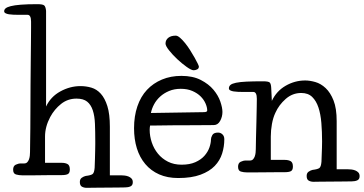

<svg xmlns="http://www.w3.org/2000/svg" viewBox="-68 -841 1745 921"><path d="M459 0H513Q520 0 529.5 1Q539 2 548 5.5Q557 9 563 15.5Q569 22 569 33Q569 48 558 53Q547 58 532 58Q527 58 499.5 58.5Q472 59 439.5 59Q407 59 379.5 59.5Q352 60 348 60Q335 60 325 54.5Q315 49 315 32Q315 18 324.5 11.5Q334 5 343 3Q368 0 376 -6Q384 -12 386 -36Q387 -56 387.5 -78Q388 -100 388.5 -118.5Q389 -137 389 -149.5Q389 -162 389 -163Q389 -209 387.5 -247Q386 -285 377 -312Q368 -339 350 -353.5Q332 -368 299 -368Q257 -368 225 -342.5Q193 -317 173 -280Q148 -233 148 -186V-60H228Q245 -60 256 -54Q267 -48 267 -28Q267 -11 257.5 -6Q248 -1 228 -1Q225 -1 211.5 -1Q198 -1 178 -1Q158 -1 135 -0.5Q112 0 92 0Q72 0 57 0Q42 0 39 0Q23 0 9 -4Q-5 -8 -5 -27Q-5 -45 7.5 -51Q20 -57 32 -57H48Q57 -57 62.5 -62.5Q68 -68 71 -76.5Q74 -85 75 -94Q76 -103 76 -111Q76 -119 76.5 -150Q77 -181 77.5 -225.5Q78 -270 78 -324.5Q78 -379 78.5 -435Q79 -491 79.5 -544Q80 -597 80.5 -639Q81 -681 81 -707.5Q81 -734 81 -737Q81 -770 64 -770H17Q7 -770 -4.5 -770.5Q-16 -771 -25.5 -772.5Q-35 -774 -41.5 -777.5Q-48 -781 -48 -787Q-48 -795 -41 -801Q-34 -807 -16.5 -811.5Q1 -816 32 -818.5Q63 -821 111 -821Q137 -821 144 -815Q151 -809 153 -789V-330Q175 -377 221.5 -402.5Q268 -428 318 -428Q345 -428 370.5 -420.5Q396 -413 415.5 -391.5Q435 -370 447 -332Q459 -294 459 -233Z M726 -632Q726 -649 739 -659.5Q752 -670 775 -670Q784 -670 796 -659.5Q808 -649 820.5 -633.5Q833 -618 844.5 -599.5Q856 -581 865.5 -564.5Q875 -548 880.5 -536Q886 -524 886 -522Q886 -512 877.5 -508Q869 -504 861 -504Q850 -504 827.5 -520Q805 -536 782.5 -557Q760 -578 743 -599.5Q726 -621 726 -632ZM909 -303Q926 -303 926 -311Q926 -326 918 -344.5Q910 -363 894.5 -378.5Q879 -394 855 -404.5Q831 -415 799 -415Q768 -415 743 -404.5Q718 -394 700 -377.5Q682 -361 671 -340.5Q660 -320 656 -299ZM652 -239Q651 -234 650.5 -228.5Q650 -223 650 -218Q650 -188 660 -158Q670 -128 689.5 -104Q709 -80 737.5 -65.5Q766 -51 803 -51Q842 -51 869 -63Q896 -75 912.5 -93.5Q929 -112 936.5 -133.5Q944 -155 944 -173Q944 -181 950.5 -193Q957 -205 978 -205Q990 -205 999 -196.5Q1008 -188 1008 -173Q1008 -138 997.5 -104.5Q987 -71 962 -45Q937 -19 894 -3Q851 13 787 13Q735 13 695.5 -4.5Q656 -22 629 -54Q602 -86 588.5 -129.5Q575 -173 575 -226Q575 -284 591 -331Q607 -378 637 -410Q667 -442 709 -459.5Q751 -477 802 -477Q857 -477 895 -457.5Q933 -438 956 -410.5Q979 -383 989 -353.5Q999 -324 999 -304Q999 -281 988 -261Q977 -241 957 -241Q926 -241 883.5 -240.5Q841 -240 793 -240Q783 -240 764 -240Q745 -240 724 -239.5Q703 -239 683.5 -239Q664 -239 652 -239Z M1547 -29H1601Q1608 -29 1617.5 -28Q1627 -27 1636 -23.5Q1645 -20 1651 -13.5Q1657 -7 1657 4Q1657 19 1646 24Q1635 29 1620 29Q1615 29 1587.5 29.5Q1560 30 1527.5 30Q1495 30 1467.5 30.5Q1440 31 1436 31Q1423 31 1413 25.5Q1403 20 1403 3Q1403 -11 1412.5 -17.5Q1422 -24 1431 -26Q1456 -29 1464 -35Q1472 -41 1474 -65Q1476 -105 1476.5 -133Q1477 -161 1477 -163Q1477 -209 1473.5 -251.5Q1470 -294 1459.5 -325.5Q1449 -357 1429.5 -376Q1410 -395 1377 -395Q1335 -395 1302.5 -366.5Q1270 -338 1253 -300Q1242 -277 1236.5 -246.5Q1231 -216 1231 -186V-74H1298Q1315 -74 1326 -68Q1337 -62 1337 -42Q1337 -25 1327.5 -20Q1318 -15 1298 -15Q1294 -15 1267.5 -15Q1241 -15 1209 -14.5Q1177 -14 1149.5 -14Q1122 -14 1117 -14Q1101 -14 1087.5 -18Q1074 -22 1074 -41Q1074 -59 1086.5 -65Q1099 -71 1111 -71H1131Q1140 -71 1145.5 -76.5Q1151 -82 1154 -90.5Q1157 -99 1158 -108Q1159 -117 1159 -125Q1159 -142 1160 -179.5Q1161 -217 1162 -257Q1163 -297 1163.5 -329Q1164 -361 1164 -367Q1164 -400 1147 -400H1095Q1085 -400 1073.5 -400.5Q1062 -401 1052.5 -402.5Q1043 -404 1036.5 -407.5Q1030 -411 1030 -417Q1030 -427 1037.5 -433.5Q1045 -440 1064 -444Q1083 -448 1114.5 -449.5Q1146 -451 1194 -451Q1220 -451 1226 -445Q1232 -439 1233 -419L1236 -357Q1258 -404 1302 -429.5Q1346 -455 1396 -455Q1418 -455 1444.5 -447.5Q1471 -440 1494 -418.5Q1517 -397 1532 -359Q1547 -321 1547 -260Z"/></svg>

Font: Life Savers
Style: Bold
Weight: 700
Designer: Pablo Impallari, Rodrigo Fuenzalida, Brenda Gallo
Foundry: Pablo Impallari, Rodrigo Fuenzalida, Brenda Gallo
Version: Version 3.001; ttfautohint (v0.95) -l 8 -r 50 -G 200 -x 14 -